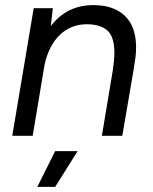

<svg xmlns="http://www.w3.org/2000/svg" viewBox="-20 -532 598 752"><path d="M112 -500H187L179 -430Q242 -512 346 -512Q425 -512 469 -470Q513 -428 513 -346Q513 -317 507 -284L504 -263L459 0H379L422 -258Q428 -297 428 -325Q428 -389 400 -413Q372 -437 320 -437Q258 -437 215 -396Q172 -355 155 -281L108 0H28ZM196 60H284L196 200H126Z"/></svg>

Font: Oak Sans
Style: Italic
Weight: 400
Italic angle: -9.49998°
Foundry: Erik Kennedy, Walven
Version: Version 1.000